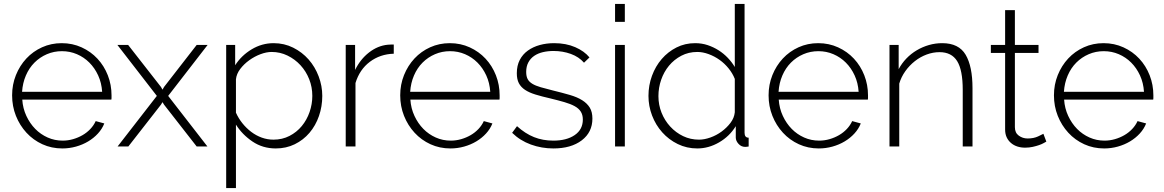

<svg xmlns="http://www.w3.org/2000/svg" viewBox="-20 -750 5957 983"><path d="M299 10Q244 10 197 -11.5Q150 -33 115.5 -70.5Q81 -108 61.5 -157Q42 -206 42 -262Q42 -317 61.5 -365.5Q81 -414 115 -450.5Q149 -487 195.5 -508Q242 -529 296 -529Q351 -529 398 -507.5Q445 -486 479 -449.5Q513 -413 532 -364.5Q551 -316 551 -262Q551 -257 551 -249.5Q551 -242 550 -240H94Q97 -195 115 -156.5Q133 -118 160.5 -90Q188 -62 224 -46Q260 -30 301 -30Q328 -30 354 -37.5Q380 -45 402.5 -58Q425 -71 442.5 -89.5Q460 -108 470 -130L514 -118Q503 -90 481.5 -66.5Q460 -43 431.5 -26Q403 -9 369 0.5Q335 10 299 10ZM503 -280Q500 -326 482.5 -364Q465 -402 437.5 -429.5Q410 -457 374 -472.5Q338 -488 297 -488Q256 -488 220 -472.5Q184 -457 156.5 -429.5Q129 -402 112.5 -363.5Q96 -325 93 -280Z M636 -520 804 -305 812 -291 820 -305 987 -520H1043L841 -259L1042 0H987L820 -214L812 -227L804 -214L637 0H582L783 -259L581 -520Z M1392 10Q1325 10 1272.5 -25.5Q1220 -61 1188 -112V213H1138V-520H1184V-416Q1216 -466 1268.5 -497.5Q1321 -529 1381 -529Q1435 -529 1481 -506Q1527 -483 1560 -445.5Q1593 -408 1611.5 -359Q1630 -310 1630 -259Q1630 -205 1613 -156Q1596 -107 1564.5 -70Q1533 -33 1489 -11.5Q1445 10 1392 10ZM1380 -35Q1425 -35 1462 -54Q1499 -73 1525 -104.5Q1551 -136 1565 -176.5Q1579 -217 1579 -259Q1579 -304 1563 -344.5Q1547 -385 1518.5 -416Q1490 -447 1452 -465.5Q1414 -484 1371 -484Q1344 -484 1313.5 -472.5Q1283 -461 1256 -441.5Q1229 -422 1210 -397Q1191 -372 1188 -344V-173Q1201 -144 1221 -119Q1241 -94 1266 -75Q1291 -56 1320 -45.5Q1349 -35 1380 -35Z M1996 -475Q1926 -473 1873.5 -433.5Q1821 -394 1800 -325V0H1750V-520H1798V-392Q1825 -447 1869.5 -481.5Q1914 -516 1965 -521Q1975 -522 1983 -522Q1991 -522 1996 -522Z M2286 10Q2231 10 2184 -11.5Q2137 -33 2102.5 -70.5Q2068 -108 2048.5 -157Q2029 -206 2029 -262Q2029 -317 2048.5 -365.5Q2068 -414 2102 -450.5Q2136 -487 2182.5 -508Q2229 -529 2283 -529Q2338 -529 2385 -507.5Q2432 -486 2466 -449.5Q2500 -413 2519 -364.5Q2538 -316 2538 -262Q2538 -257 2538 -249.5Q2538 -242 2537 -240H2081Q2084 -195 2102 -156.5Q2120 -118 2147.5 -90Q2175 -62 2211 -46Q2247 -30 2288 -30Q2315 -30 2341 -37.5Q2367 -45 2389.5 -58Q2412 -71 2429.5 -89.5Q2447 -108 2457 -130L2501 -118Q2490 -90 2468.5 -66.5Q2447 -43 2418.5 -26Q2390 -9 2356 0.5Q2322 10 2286 10ZM2490 -280Q2487 -326 2469.5 -364Q2452 -402 2424.5 -429.5Q2397 -457 2361 -472.5Q2325 -488 2284 -488Q2243 -488 2207 -472.5Q2171 -457 2143.5 -429.5Q2116 -402 2099.5 -363.5Q2083 -325 2080 -280Z M2813 10Q2753 10 2698 -10Q2643 -30 2602 -70L2627 -104Q2669 -66 2714 -48Q2759 -30 2813 -30Q2881 -30 2922.5 -58.5Q2964 -87 2964 -138Q2964 -162 2953.5 -178.5Q2943 -195 2922 -206.5Q2901 -218 2870 -227Q2839 -236 2798 -246Q2754 -256 2721.5 -266Q2689 -276 2668 -290Q2647 -304 2636.5 -324Q2626 -344 2626 -375Q2626 -414 2641 -443Q2656 -472 2682.5 -491Q2709 -510 2743.5 -519.5Q2778 -529 2817 -529Q2878 -529 2925 -508.5Q2972 -488 2998 -456L2970 -429Q2944 -459 2902.5 -474Q2861 -489 2814 -489Q2785 -489 2759.5 -483Q2734 -477 2715 -464Q2696 -451 2685 -430.5Q2674 -410 2674 -382Q2674 -359 2681.5 -345Q2689 -331 2705.5 -321Q2722 -311 2748 -303.5Q2774 -296 2810 -287Q2859 -275 2897 -264Q2935 -253 2960.5 -237Q2986 -221 2999.5 -199Q3013 -177 3013 -143Q3013 -73 2958.5 -31.5Q2904 10 2813 10Z M3129 0V-520H3179V0ZM3129 -638V-730H3179V-638Z M3550 10Q3496 10 3450 -12.5Q3404 -35 3370.5 -72.5Q3337 -110 3318.5 -158.5Q3300 -207 3300 -259Q3300 -313 3318 -362Q3336 -411 3368 -448Q3400 -485 3443.5 -507Q3487 -529 3539 -529Q3573 -529 3603 -519Q3633 -509 3659 -492.5Q3685 -476 3706 -454Q3727 -432 3742 -407V-730H3792V-70Q3792 -45 3813 -45V0Q3807 1 3803 1.5Q3799 2 3795 2Q3775 2 3761 -13.5Q3747 -29 3747 -46V-104Q3715 -52 3661.5 -21Q3608 10 3550 10ZM3559 -35Q3586 -35 3617 -46Q3648 -57 3674.5 -76.5Q3701 -96 3720 -121Q3739 -146 3742 -175V-346Q3731 -374 3710.5 -399.5Q3690 -425 3664 -443.5Q3638 -462 3608 -473Q3578 -484 3550 -484Q3505 -484 3468 -464.5Q3431 -445 3405 -413.5Q3379 -382 3365 -341.5Q3351 -301 3351 -258Q3351 -213 3367 -173Q3383 -133 3411.5 -102Q3440 -71 3477.5 -53Q3515 -35 3559 -35Z M4172 10Q4117 10 4070 -11.5Q4023 -33 3988.5 -70.5Q3954 -108 3934.5 -157Q3915 -206 3915 -262Q3915 -317 3934.5 -365.5Q3954 -414 3988 -450.5Q4022 -487 4068.5 -508Q4115 -529 4169 -529Q4224 -529 4271 -507.5Q4318 -486 4352 -449.5Q4386 -413 4405 -364.5Q4424 -316 4424 -262Q4424 -257 4424 -249.5Q4424 -242 4423 -240H3967Q3970 -195 3988 -156.5Q4006 -118 4033.5 -90Q4061 -62 4097 -46Q4133 -30 4174 -30Q4201 -30 4227 -37.5Q4253 -45 4275.5 -58Q4298 -71 4315.5 -89.5Q4333 -108 4343 -130L4387 -118Q4376 -90 4354.5 -66.5Q4333 -43 4304.5 -26Q4276 -9 4242 0.5Q4208 10 4172 10ZM4376 -280Q4373 -326 4355.5 -364Q4338 -402 4310.5 -429.5Q4283 -457 4247 -472.5Q4211 -488 4170 -488Q4129 -488 4093 -472.5Q4057 -457 4029.5 -429.5Q4002 -402 3985.5 -363.5Q3969 -325 3966 -280Z M4959 0H4909V-290Q4909 -391 4880.5 -437Q4852 -483 4790 -483Q4757 -483 4724.5 -471Q4692 -459 4664 -437Q4636 -415 4615 -385.5Q4594 -356 4584 -322V0H4534V-520H4581V-396Q4597 -426 4620.5 -450.5Q4644 -475 4673.5 -492.5Q4703 -510 4736 -519.5Q4769 -529 4804 -529Q4889 -529 4924 -469.5Q4959 -410 4959 -299Z M5337 -25Q5333 -23 5323.5 -17.5Q5314 -12 5299.5 -7Q5285 -2 5267 2Q5249 6 5228 6Q5207 6 5188.5 0Q5170 -6 5156 -18Q5142 -30 5134 -47Q5126 -64 5126 -87V-479H5053V-520H5126V-698H5176V-520H5297V-479H5176V-99Q5176 -70 5196 -55.5Q5216 -41 5241 -41Q5272 -41 5294.5 -51.5Q5317 -62 5322 -65Z M5633 10Q5578 10 5531 -11.5Q5484 -33 5449.5 -70.5Q5415 -108 5395.5 -157Q5376 -206 5376 -262Q5376 -317 5395.5 -365.5Q5415 -414 5449 -450.5Q5483 -487 5529.5 -508Q5576 -529 5630 -529Q5685 -529 5732 -507.5Q5779 -486 5813 -449.5Q5847 -413 5866 -364.5Q5885 -316 5885 -262Q5885 -257 5885 -249.5Q5885 -242 5884 -240H5428Q5431 -195 5449 -156.5Q5467 -118 5494.5 -90Q5522 -62 5558 -46Q5594 -30 5635 -30Q5662 -30 5688 -37.5Q5714 -45 5736.5 -58Q5759 -71 5776.5 -89.5Q5794 -108 5804 -130L5848 -118Q5837 -90 5815.5 -66.5Q5794 -43 5765.5 -26Q5737 -9 5703 0.5Q5669 10 5633 10ZM5837 -280Q5834 -326 5816.5 -364Q5799 -402 5771.5 -429.5Q5744 -457 5708 -472.5Q5672 -488 5631 -488Q5590 -488 5554 -472.5Q5518 -457 5490.5 -429.5Q5463 -402 5446.5 -363.5Q5430 -325 5427 -280Z"/></svg>

Font: Oxford Sans
Style: Regular
Weight: 300
Designer: Matt McInerney, Pablo Impallari, Rodrigo Fuenzalida
Foundry: Matt McInerney, Pablo Impallari, Rodrigo Fuenzalida
Version: Version 3.000g; ttfautohint (v1.5) -l 8 -r 28 -G 28 -x 14 -D